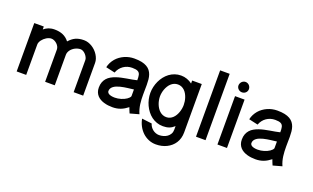

<svg xmlns="http://www.w3.org/2000/svg" viewBox="-92 -1180 3060 1876"><g transform="rotate(20 1438.0 -242.5)"><path d="M71.4 -502.9V0H170.5V-316.4Q170.5 -327.7 175.4 -339.7Q180.3 -351.6 188.5 -362.9Q196.8 -374.1 207.8 -384.1Q218.8 -394.1 231.1 -401.5Q243.4 -409 256.4 -413.3Q269.4 -417.6 281.4 -417.6Q297.2 -417.6 312.6 -410.3Q328.1 -402.9 340.2 -391.4Q352.4 -379.9 359.9 -365.2Q367.3 -350.6 367.3 -335.9V0H467.5V-316.6Q467.5 -330.5 472.3 -343.2Q477.2 -356 485.4 -367.1Q493.7 -378.3 505.1 -387.6Q516.5 -396.9 529.4 -403.5Q542.4 -410.2 556.6 -413.9Q570.8 -417.6 584.8 -417.6Q598.9 -417.6 613.1 -409.4Q627.2 -401.2 638.5 -388.6Q649.7 -376 656.7 -361.3Q663.8 -346.7 663.8 -333.7V0H762.9V-339.7Q762.9 -360.7 756.1 -381.3Q749.2 -402 737.2 -421.1Q725.2 -440.3 708.6 -457Q691.9 -473.6 672.3 -485.9Q652.6 -498.1 630.9 -505.2Q609.1 -512.2 586.7 -512.2Q560.1 -512.2 538.6 -508Q517.2 -503.7 499 -495.3Q480.9 -486.8 465 -474Q449 -461.2 433.7 -444Q406.2 -479.6 368.5 -495.9Q330.8 -512.2 281.5 -512.2Q263 -512.2 247.8 -509.5Q232.5 -506.8 219.2 -501.8Q206 -496.7 194 -489.3Q182 -481.9 170.5 -472.6V-502.9Z M1341.9 -17.2Q1331.4 -40.1 1325 -64.1Q1318.6 -88 1315.2 -112.3Q1311.9 -136.5 1310.8 -161.1Q1309.8 -185.6 1309.8 -209.4Q1309.8 -222.3 1310 -235.3Q1310.2 -248.3 1310.3 -261.5Q1310.4 -274.6 1310.6 -287.2Q1310.8 -299.8 1310.8 -311.8Q1310.8 -340.2 1308.3 -366.3Q1305.7 -392.4 1298.1 -414.6Q1290.5 -436.7 1276.7 -454.7Q1262.9 -472.8 1240.7 -485.6Q1218.5 -498.5 1186.3 -505.4Q1154.2 -512.2 1109.9 -512.2Q1083.4 -512.2 1057.6 -506.8Q1031.7 -501.4 1008.2 -490.8Q984.6 -480.3 963.6 -465.1Q942.6 -450 926 -430.6Q909.5 -411.2 897.4 -387.9Q885.3 -364.6 879.8 -338.1L974.1 -317.1Q982.7 -340.8 997.3 -359.8Q1011.9 -378.8 1031 -392Q1050 -405.3 1072.9 -412.5Q1095.9 -419.6 1121.1 -419.6Q1141.8 -419.6 1156.2 -417.2Q1170.5 -414.7 1180.2 -409.6Q1189.8 -404.4 1195.4 -396.6Q1201 -388.8 1203.9 -377.9Q1206.8 -367 1207.5 -353.2Q1208.1 -339.4 1208.3 -322Q1185.8 -316.2 1159.8 -311.8Q1133.8 -307.4 1106.3 -302.7Q1078.8 -297.9 1051.5 -292Q1024.1 -286 998.9 -277.2Q973.6 -268.5 951.7 -256Q929.7 -243.6 913.7 -225.7Q897.8 -207.9 888.5 -183.8Q879.2 -159.8 879.2 -127.5Q879.2 -100.8 887.2 -80.3Q895.1 -59.9 909 -44.7Q922.9 -29.6 941.5 -19.2Q960 -8.9 981.1 -2.7Q1002.1 3.5 1024.7 6.2Q1047.2 8.8 1069.1 8.8Q1092.6 8.8 1113.1 5.1Q1133.6 1.5 1152.7 -5.7Q1171.8 -12.9 1189.6 -23.7Q1207.5 -34.6 1225.6 -48.6Q1231 -33.9 1236.6 -19.5Q1242.3 -5.1 1248.4 8.7ZM1208.3 -156.2Q1205.5 -147.5 1197.5 -138.9Q1189.6 -130.4 1178.3 -122.7Q1167 -115 1152.9 -108.4Q1138.8 -101.9 1123 -97Q1107.3 -92.2 1090.8 -89.6Q1074.2 -87 1058.4 -87Q1049 -87 1039.5 -87.9Q1030 -88.9 1021.2 -90.7Q1012.5 -92.5 1004.8 -95.6Q997.1 -98.6 991.5 -103.1Q985.8 -107.6 982.5 -113.8Q979.2 -119.9 979.2 -127.5Q979.2 -143.4 986.7 -155.7Q994.1 -168.1 1006.7 -177.4Q1019.3 -186.8 1036.1 -193.6Q1052.9 -200.3 1071.6 -205.2Q1090.2 -210.1 1109.9 -213.3Q1129.6 -216.6 1147.7 -218.9Q1165.8 -221.3 1181.5 -222.9Q1197.3 -224.5 1208.3 -226.3Z M1813.1 -502.9H1713.1V-472Q1700.6 -481.5 1686.8 -489Q1673 -496.5 1658.2 -501.7Q1643.4 -506.9 1628 -509.6Q1612.6 -512.2 1596.4 -512.2Q1561.9 -512.2 1531.5 -501.6Q1501.2 -490.9 1476.2 -472.4Q1451.2 -453.8 1431.4 -428.5Q1411.7 -403.2 1398.2 -374.2Q1384.7 -345.1 1377.4 -313.4Q1370.2 -281.6 1370.2 -250Q1370.2 -218.2 1377.3 -186.1Q1384.5 -154 1398.1 -124.6Q1411.8 -95.2 1431.4 -69.8Q1451 -44.3 1476.1 -25.5Q1501.3 -6.7 1531.5 3.9Q1561.7 14.5 1596.4 14.5Q1614 14.5 1629.6 12.1Q1645.3 9.8 1659.7 4.6Q1674.1 -0.6 1687.3 -9Q1700.5 -17.4 1713.1 -29V8.2Q1713.1 33.8 1702.2 52.6Q1691.3 71.5 1673.8 84Q1656.3 96.5 1634.4 102.6Q1612.5 108.8 1590.4 108.8Q1572.4 108.8 1555.3 102.4Q1538.3 96.1 1524.1 85Q1510 73.8 1499.7 58.8Q1489.5 43.8 1484.8 26.6L1380.7 13.9Q1387.9 53.5 1406.4 88.2Q1424.9 122.9 1452.3 149Q1479.8 175 1515.4 190Q1551 205.1 1591.9 205.1Q1622.3 205.1 1650.4 198.9Q1678.5 192.7 1703 180.6Q1727.4 168.5 1747.9 150.8Q1768.3 133.1 1782.8 110.4Q1797.4 87.7 1805.2 60Q1813.1 32.2 1813.1 0.4ZM1717.5 -250Q1717.5 -232.6 1714.3 -213.2Q1711 -193.8 1704.6 -174.8Q1698.1 -155.8 1688.2 -138.8Q1678.3 -121.8 1664.8 -108.6Q1651.4 -95.4 1634.2 -87.7Q1617.1 -80 1596.4 -80Q1575.5 -80 1558 -87.6Q1540.4 -95.2 1526.5 -108.1Q1512.5 -120.9 1502 -137.9Q1491.5 -154.9 1484.4 -173.8Q1477.3 -192.7 1473.9 -212.3Q1470.4 -231.9 1470.4 -250Q1470.4 -267.9 1473.9 -287.3Q1477.3 -306.7 1484.4 -325.5Q1491.5 -344.3 1502 -361.5Q1512.5 -378.6 1526.5 -391.5Q1540.4 -404.3 1558 -412Q1575.5 -419.6 1596.4 -419.6Q1617.8 -419.6 1635.1 -412Q1652.3 -404.3 1665.8 -391.4Q1679.3 -378.4 1689.1 -361.4Q1698.8 -344.4 1705.2 -325.6Q1711.5 -306.8 1714.5 -287.3Q1717.5 -267.7 1717.5 -250Z M2035.2 -689.9H1936V0H2035.2Z M2258.1 -502.9H2159V0H2258.1ZM2263.1 -613Q2263.1 -624 2258.9 -634.2Q2254.8 -644.4 2247.4 -652.1Q2240 -659.7 2230.1 -664.3Q2220.1 -668.8 2208.8 -668.8Q2197.8 -668.8 2187.9 -664.3Q2178 -659.7 2170.6 -652.1Q2163.3 -644.4 2158.9 -634.2Q2154.5 -624 2154.5 -613Q2154.5 -602.1 2158.9 -592.5Q2163.3 -583 2170.8 -575.9Q2178.3 -568.8 2188.1 -564.8Q2197.9 -560.8 2208.8 -560.8Q2220.1 -560.8 2230.1 -564.8Q2240 -568.7 2247.4 -575.9Q2254.8 -583 2258.9 -592.5Q2263.1 -602.1 2263.1 -613Z M2828.7 -17.2Q2818.3 -40.1 2811.8 -64.1Q2805.4 -88 2802.1 -112.3Q2798.7 -136.5 2797.7 -161.1Q2796.6 -185.6 2796.6 -209.4Q2796.6 -222.3 2796.8 -235.3Q2797 -248.3 2797.1 -261.5Q2797.3 -274.6 2797.5 -287.2Q2797.7 -299.8 2797.7 -311.8Q2797.7 -340.2 2795.1 -366.3Q2792.5 -392.4 2784.9 -414.6Q2777.3 -436.7 2763.5 -454.7Q2749.7 -472.8 2727.5 -485.6Q2705.3 -498.5 2673.1 -505.4Q2641 -512.2 2596.7 -512.2Q2570.2 -512.2 2544.4 -506.8Q2518.6 -501.4 2495 -490.8Q2471.4 -480.3 2450.4 -465.1Q2429.4 -450 2412.8 -430.6Q2396.3 -411.2 2384.2 -387.9Q2372.1 -364.6 2366.6 -338.1L2460.9 -317.1Q2469.5 -340.8 2484.1 -359.8Q2498.7 -378.8 2517.8 -392Q2536.8 -405.3 2559.8 -412.5Q2582.7 -419.6 2607.9 -419.6Q2628.6 -419.6 2643 -417.2Q2657.3 -414.7 2667 -409.6Q2676.7 -404.4 2682.2 -396.6Q2687.8 -388.8 2690.7 -377.9Q2693.7 -367 2694.3 -353.2Q2694.9 -339.4 2695.1 -322Q2672.7 -316.2 2646.6 -311.8Q2620.6 -307.4 2593.1 -302.7Q2565.6 -297.9 2538.3 -292Q2510.9 -286 2485.7 -277.2Q2460.4 -268.5 2438.5 -256Q2416.5 -243.6 2400.5 -225.7Q2384.6 -207.9 2375.3 -183.8Q2366 -159.8 2366 -127.5Q2366 -100.8 2374 -80.3Q2381.9 -59.9 2395.8 -44.7Q2409.8 -29.6 2428.3 -19.2Q2446.8 -8.9 2467.9 -2.7Q2489 3.5 2511.5 6.2Q2534 8.8 2556 8.8Q2579.4 8.8 2599.9 5.1Q2620.4 1.5 2639.5 -5.7Q2658.6 -12.9 2676.5 -23.7Q2694.3 -34.6 2712.4 -48.6Q2717.8 -33.9 2723.4 -19.5Q2729.1 -5.1 2735.3 8.7ZM2695.1 -156.2Q2692.3 -147.5 2684.3 -138.9Q2676.4 -130.4 2665.1 -122.7Q2653.8 -115 2639.7 -108.4Q2625.6 -101.9 2609.9 -97Q2594.1 -92.2 2577.6 -89.6Q2561 -87 2545.2 -87Q2535.8 -87 2526.3 -87.9Q2516.8 -88.9 2508.1 -90.7Q2499.3 -92.5 2491.6 -95.6Q2483.9 -98.6 2478.3 -103.1Q2472.7 -107.6 2469.3 -113.8Q2466 -119.9 2466 -127.5Q2466 -143.4 2473.5 -155.7Q2481 -168.1 2493.6 -177.4Q2506.2 -186.8 2522.9 -193.6Q2539.7 -200.3 2558.4 -205.2Q2577.1 -210.1 2596.7 -213.3Q2616.4 -216.6 2634.5 -218.9Q2652.6 -221.3 2668.4 -222.9Q2684.1 -224.5 2695.1 -226.3Z"/></g></svg>

Font: Saysettha
Style: Regular
Weight: 400
Designer: John M. Durdin
Foundry: Lao Script for Windows
Version: Version 2.201